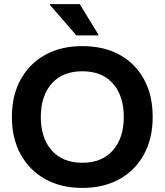

<svg xmlns="http://www.w3.org/2000/svg" viewBox="-20 -911 807 941"><path d="M383.3 10Q279.2 10 202.1 -32.9Q125 -75.8 81.7 -153.8Q38.3 -231.7 38.3 -337.5Q38.3 -444.2 81.7 -522.1Q125 -600 202.1 -642.5Q279.2 -685 383.3 -685Q488.3 -685 565.4 -642.9Q642.5 -600.8 685.4 -522.9Q728.3 -445 728.3 -337.5Q728.3 -231.7 685 -153.3Q641.7 -75 564.6 -32.5Q487.5 10 383.3 10ZM383.3 -113.3Q480 -113.3 533.3 -174.2Q586.7 -235 586.7 -337.5Q586.7 -440.8 533.8 -501.3Q480.8 -561.7 383.3 -561.7Q286.7 -561.7 233.3 -501.3Q180 -440.8 180 -337.5Q180 -235 233.3 -174.2Q286.7 -113.3 383.3 -113.3ZM354.2 -737.5 224.2 -887.5V-890.8H370.8L462.5 -740.8V-737.5Z"/></svg>

Font: Funnel Display Light
Style: Bold
Weight: 700
Version: Version 1.000